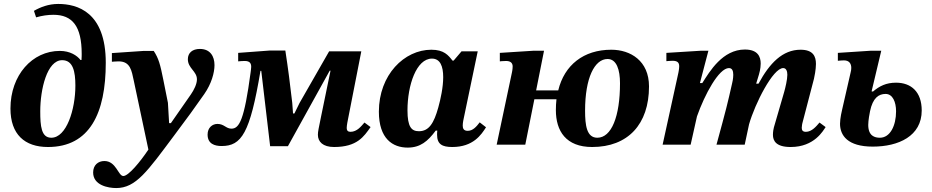

<svg xmlns="http://www.w3.org/2000/svg" viewBox="-20 -733 4721 973"><path d="M223 12C435 12 516 -160 516 -415C516 -673 371 -713 275 -713C226 -713 185 -697 152 -678L163 -645C194 -654 223 -658 251 -658C347 -658 394 -600 394 -460C394 -456 394 -441 393 -429H388C370 -452 335 -475 283 -475C144 -475 33 -353 33 -183C33 -52 105 12 223 12ZM240 -35C189 -35 184 -94 184 -169C184 -280 218 -428 295 -428C350 -428 362 -371 362 -299C362 -178 317 -35 240 -35Z M569 220C669 220 727 135 863 -47C933 -140 963 -182 1015 -256C1052 -309 1067 -365 1067 -403C1067 -448 1045 -485 993 -485C955 -485 932 -465 932 -433C932 -387 978 -372 978 -331C978 -307 963 -277 947 -254L846 -109H837L831 -212L808 -327C792 -407 784 -437 759 -475H709L547 -464V-420C547 -420 569 -422 581 -422C641 -422 647 -375 658 -324L732 25C690 88 631 159 605 159C579 159 569 83 509 83C477 83 452 104 452 141C452 206 528 220 569 220Z M1103 7C1204 7 1247 -57 1300 -374H1304C1319 -247 1334 -119 1349 8H1439L1651 -375H1655L1607 -142C1595 -82 1591 -67 1591 -50C1591 -15 1616 12 1673 12C1790 12 1824 -41 1858 -89L1827 -112C1811 -94 1790 -65 1756 -65C1744 -65 1737 -71 1737 -84C1737 -98 1743 -126 1743 -126L1811 -473H1648L1498 -211L1472 -158H1465L1461 -212C1449 -315 1441 -379 1426 -477H1348L1187 -465V-422C1197 -423 1210 -424 1220 -424C1247 -424 1253 -411 1253 -394C1253 -386 1251 -376 1250 -366C1218 -126 1193 -81 1153 -81C1125 -81 1116 -105 1082 -105C1056 -105 1032 -86 1032 -51C1032 -4 1068 7 1103 7Z M2046 15C2110 15 2148 -17 2188 -71H2196C2195 -63 2195 -56 2195 -50C2195 -2 2221 12 2272 12C2378 12 2419 -50 2443 -88L2411 -113C2395 -92 2377 -70 2350 -70C2329 -70 2325 -83 2325 -97C2325 -112 2330 -133 2330 -133L2401 -473H2319L2279 -426H2273C2252 -453 2230 -481 2166 -481C2029 -481 1900 -354 1900 -167C1900 -30 1970 15 2046 15ZM2103 -68C2065 -68 2045 -90 2045 -174C2045 -301 2090 -436 2169 -436C2211 -436 2226 -397 2226 -342C2226 -291 2213 -231 2201 -188C2179 -109 2154 -68 2103 -68Z M2981 12C3162 12 3269 -103 3269 -295C3269 -425 3175 -481 3078 -481C2937 -481 2840 -403 2809 -275H2697L2737 -476H2685L2513 -465V-422C2513 -422 2528 -424 2545 -424C2572 -424 2578 -409 2578 -396C2578 -381 2574 -364 2574 -364L2497 0H2642L2688 -230H2800C2798 -212 2797 -194 2797 -175C2797 -69 2848 12 2981 12ZM3007 -35C2953 -35 2945 -98 2945 -172C2945 -338 2993 -434 3059 -434C3105 -434 3122 -379 3122 -311C3122 -143 3079 -35 3007 -35Z M3987 12C4108 12 4152 -72 4164 -89L4133 -112C4117 -93 4094 -65 4064 -65C4049 -65 4043 -72 4043 -85C4043 -95 4046 -108 4046 -108L4105 -334C4107 -342 4115 -381 4115 -409C4115 -447 4101 -481 4037 -481C3946 -481 3880 -413 3824 -309H3812L3826 -355C3827 -358 3835 -385 3835 -411C3835 -446 3820 -482 3755 -482C3642 -482 3577 -372 3539 -312H3527L3570 -476H3533L3357 -465V-423C3357 -423 3377 -425 3388 -425C3414 -425 3422 -415 3422 -397C3422 -384 3418 -365 3418 -365L3338 0H3480L3512 -143C3551 -254 3623 -388 3674 -388C3691 -388 3696 -373 3696 -354C3696 -335 3691 -313 3690 -310C3666 -204 3662 -187 3611 0H3754L3776 -103C3806 -208 3897 -388 3949 -388C3965 -388 3970 -371 3970 -354C3970 -330 3960 -288 3954 -267L3902 -88C3900 -82 3897 -64 3897 -50C3897 -19 3913 12 3987 12Z M4403 10C4533 10 4651 -43 4651 -173C4651 -268 4597 -314 4521 -314C4471 -314 4437 -297 4404 -269L4397 -270L4446 -476H4394L4226 -465V-425C4238 -426 4248 -427 4257 -427C4284 -427 4294 -410 4294 -389C4294 -382 4293 -374 4291 -367L4248 -179C4247 -176 4237 -133 4237 -106C4237 -47 4275 10 4403 10ZM4439 -35C4413 -35 4380 -44 4380 -100C4380 -122 4387 -161 4389 -169C4403 -237 4433 -257 4468 -257C4504 -257 4521 -216 4521 -169C4521 -96 4491 -35 4439 -35Z"/></svg>

Font: STIX Two Text
Style: Bold Italic
Weight: 700
Italic angle: -12°
Designer: Ross Mills, John Hudson & Paul Hanslow, Tiro Typeworks Ltd; with prior portions MicroPress Inc. and Coen Hoffman, Elsevi
Foundry: Tiro Typeworks Ltd
Version: Version 2.13 b171